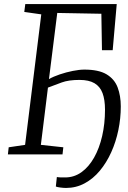

<svg xmlns="http://www.w3.org/2000/svg" viewBox="-20 -763 631 949"><path d="M263 -699 222 -372Q243.5 -384.5 275.2 -395.2Q307 -406 339.8 -412.5Q372.5 -419 397 -419Q468 -419 507 -395.5Q546 -372 561.5 -330.8Q577 -289.5 577 -237Q577 -178 565 -120Q553 -62 529.8 -10.5Q506.5 41 473.5 80.8Q440.5 120.5 398.2 143.2Q356 166 306 166Q295.5 166 279.2 164Q263 162 256 159L261 112Q268 113.5 279.5 113.8Q291 114 302 114Q346.5 114 382.8 88Q419 62 445 16Q471 -30 485 -90.8Q499 -151.5 499 -221Q499 -270 486.8 -302.8Q474.5 -335.5 446.8 -351.8Q419 -368 373 -368Q319 -368 285.2 -355.5Q251.5 -343 217 -330L182 -47L293 -35L289 0H19L23 -35L104 -47L184 -692L100 -704L105 -743H557L537 -515H484L481 -695Z"/></svg>

Font: Merriweather Light
Style: Italic
Weight: 300
Italic angle: -7.8°
Designer: Eben Sorkin
Foundry: Eben Sorkin
Version: Version 2.101